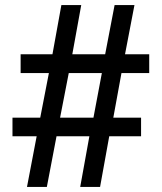

<svg xmlns="http://www.w3.org/2000/svg" viewBox="-20 -734 635 754"><path d="M124 -199H29V-272H138L172 -447H61V-521H186L221 -714H299L264 -521H393L430 -714H508L471 -521H566V-447H457L425 -272H534V-199H409L373 0H295L331 -199H202L164 0H86ZM347 -272 380 -447H250L216 -272Z"/></svg>

Font: Noto Serif Sinhala ExtraBold
Style: Regular
Weight: 800
Designer: Jelle Bosma - Monotype Design Team
Foundry: Monotype Imaging Inc.
Version: Version 2.007; ttfautohint (v1.8.4.7-5d5b)